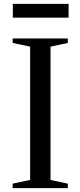

<svg xmlns="http://www.w3.org/2000/svg" viewBox="-20 -968 414 988"><path d="M135 -42V-728L45 -747V-770H329V-747L240 -728V-42L329 -23V0H45V-23ZM333 -877H46V-948H333Z"/></svg>

Font: Libre Caslon Text
Style: Regular
Weight: 400
Designer: Pablo Impallari, Rodrigo Fuenzalida
Foundry: Pablo Impallari, Rodrigo Fuenzalida
Version: Version 1.002